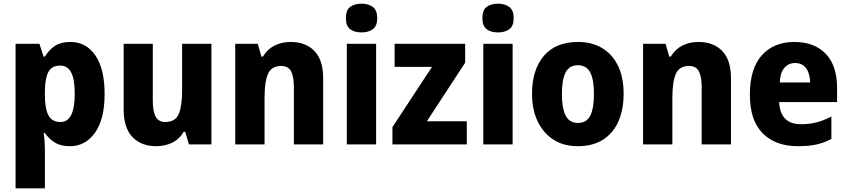

<svg xmlns="http://www.w3.org/2000/svg" viewBox="-20 -788 4627 1048"><path d="M364 -559Q450 -559 500.5 -485.5Q551 -412 551 -275Q551 -137 498.5 -63.5Q446 10 362 10Q311 10 278.5 -10.5Q246 -31 225 -62H219Q222 -38 223.5 -15.5Q225 7 225 28V240H65V-549H195L218 -479H225Q248 -517 280.5 -538Q313 -559 364 -559ZM309 -430Q263 -430 244.5 -396Q226 -362 225 -291V-270Q225 -196 244 -159Q263 -122 310 -122Q388 -122 388 -276Q388 -355 368.5 -392.5Q349 -430 309 -430Z M1134 -549V0H1011L991 -69H983Q959 -28 919.5 -9Q880 10 832 10Q751 10 703 -40Q655 -90 655 -191V-549H814V-238Q814 -180 830 -151Q846 -122 881 -122Q937 -122 955.5 -165.5Q974 -209 974 -290V-549Z M1567 -559Q1648 -559 1696 -510Q1744 -461 1744 -359V0H1584V-313Q1584 -370 1568.5 -399Q1553 -428 1515 -428Q1462 -428 1443 -385Q1424 -342 1424 -253V0H1264V-549H1387L1407 -479H1415Q1439 -519 1478 -539Q1517 -559 1567 -559Z M1953 -768Q1991 -768 2015 -750Q2039 -732 2039 -689Q2039 -646 2015 -628.5Q1991 -611 1953 -611Q1915 -611 1891.5 -628.5Q1868 -646 1868 -689Q1868 -733 1891.5 -750.5Q1915 -768 1953 -768ZM2033 -549V0H1873V-549Z M2528 0H2122V-94L2338 -423H2134V-549H2519V-446L2310 -126H2528Z M2698 -768Q2736 -768 2760 -750Q2784 -732 2784 -689Q2784 -646 2760 -628.5Q2736 -611 2698 -611Q2660 -611 2636.5 -628.5Q2613 -646 2613 -689Q2613 -733 2636.5 -750.5Q2660 -768 2698 -768ZM2778 -549V0H2618V-549Z M3384 -276Q3384 -191 3356 -126.5Q3328 -62 3272 -26Q3216 10 3133 10Q3056 10 3000.5 -26Q2945 -62 2914.5 -126Q2884 -190 2884 -276Q2884 -407 2948.5 -483Q3013 -559 3136 -559Q3209 -559 3265 -526.5Q3321 -494 3352.5 -430.5Q3384 -367 3384 -276ZM3047 -275Q3047 -197 3067.5 -157Q3088 -117 3135 -117Q3182 -117 3202 -157Q3222 -197 3222 -276Q3222 -354 3201.5 -393Q3181 -432 3134 -432Q3088 -432 3067.5 -393Q3047 -354 3047 -275Z M3793 -559Q3874 -559 3922 -510Q3970 -461 3970 -359V0H3810V-313Q3810 -370 3794.5 -399Q3779 -428 3741 -428Q3688 -428 3669 -385Q3650 -342 3650 -253V0H3490V-549H3613L3633 -479H3641Q3665 -519 3704 -539Q3743 -559 3793 -559Z M4316 -559Q4425 -559 4487 -494.5Q4549 -430 4549 -309V-231H4233Q4235 -173 4264.5 -141.5Q4294 -110 4351 -110Q4398 -110 4437 -120Q4476 -130 4518 -152V-30Q4480 -9 4437 0.5Q4394 10 4335 10Q4213 10 4143 -60.5Q4073 -131 4073 -271Q4073 -414 4138.5 -486.5Q4204 -559 4316 -559ZM4320 -444Q4285 -444 4262 -418.5Q4239 -393 4236 -338H4402Q4401 -386 4380.5 -415Q4360 -444 4320 -444Z"/></svg>

Font: Noto Sans Ethiopic SemiCondensed ExtraBold
Style: Regular
Weight: 800
Width: 4
Designer: Monotype Design Team
Foundry: Monotype Imaging Inc.
Version: Version 2.102; ttfautohint (v1.8.4.7-5d5b)